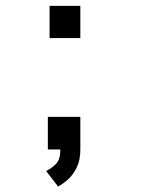

<svg xmlns="http://www.w3.org/2000/svg" viewBox="-20 -520 515 668"><path d="M152.5 -499.5H259.5V-387.5H152.5ZM146.5 0V-113.5H259.5V0Q259.5 37.5 246.8 63.2Q234 89 216 104.8Q198 120.5 182 129L140.5 75Q159.5 65.5 174.8 50.2Q190 35 190 0Z"/></svg>

Font: Trispace SemiCondensed
Style: Regular
Weight: 400
Width: 4
Designer: Tyler Finck
Foundry: Etcetera Type Company
Version: Version 1.210; ttfautohint (v1.8.3)